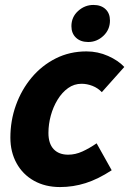

<svg xmlns="http://www.w3.org/2000/svg" viewBox="-20 -745 523 777"><path d="M22 -188Q22 -257 44.5 -319.5Q67 -382 108 -431Q149 -480 205.5 -508.5Q262 -537 330 -537Q376 -537 417.5 -518.5Q459 -500 483 -474L392 -372Q376 -389 354 -397.5Q332 -406 310 -406Q280 -406 255.5 -388.5Q231 -371 213 -341.5Q195 -312 185.5 -277Q176 -242 176 -207Q176 -164 197 -141.5Q218 -119 256 -119Q285 -119 313.5 -132Q342 -145 371 -165L432 -56Q377 -20 326.5 -4Q276 12 223 12Q163 12 117.5 -13.5Q72 -39 47 -84.5Q22 -130 22 -188ZM269 -639Q269 -676 296 -700.5Q323 -725 358 -725Q389 -725 407 -708Q425 -691 425 -662Q425 -625 398.5 -600Q372 -575 337 -575Q306 -575 287.5 -592.5Q269 -610 269 -639Z"/></svg>

Font: Radio Canada
Style: Italic
Weight: 400
Italic angle: -12°
Designer: Charles Daoud, Etienne Aubert Bonn, Alexandre Saumier Demers, Jacques Le Bailly
Foundry: Radio-Canada
Version: Version 2.104;gftools[0.9.28.dev5+ged2979d]